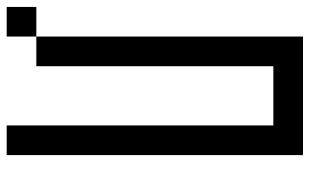

<svg xmlns="http://www.w3.org/2000/svg" viewBox="-186 -770 873 540"><g transform="rotate(90 250.0 -500.5)"><path d="M0 -83.3V-166.7H83.3V-83.3ZM333.3 -83.3V-833.3H166.7V-166.7H83.3V-916.7H416.7V-83.3Z"/></g></svg>

Font: GalmuriMono11 Regular
Style: Regular
Weight: 400
Designer: Lee Minseo (quiple)
Version: Version 2.399;hotconv 1.1.1;makeotfexe 2.6.0 DEVELOPMENT